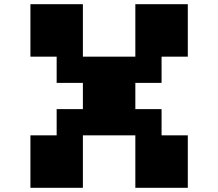

<svg xmlns="http://www.w3.org/2000/svg" viewBox="-20 -895 1040 915"><path d="M125 -875H375V-625H625V-875H875V-625H750V-500H625V-375H750V-250H875V0H625V-250H375V0H125V-250H250V-375H375V-500H250V-625H125Z"/></svg>

Font: Dogica
Style: Bold
Weight: 700
Monospace: yes
Designer: Roberto Mocci
Version: Version 001.000